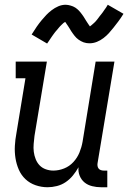

<svg xmlns="http://www.w3.org/2000/svg" viewBox="-20 -779 540 807"><path d="M180 8Q154 8 129.5 -0.5Q105 -9 87 -26Q69 -43 59 -66Q49 -89 45 -114.5Q41 -140 42.5 -166.5Q44 -193 49 -219L87 -450H46V-520H177L125 -208Q123 -191 121.5 -174Q120 -157 122 -141Q124 -125 130 -110Q136 -95 146.5 -84Q157 -73 172.5 -67.5Q188 -62 204 -62Q227 -62 249.5 -71Q272 -80 288.5 -98Q305 -116 314 -138Q323 -160 327 -183L382 -520H461L390 -93Q389 -87 390 -81Q391 -75 394.5 -70.5Q398 -66 404 -64Q410 -62 416 -62H431V8H404Q386 8 367.5 3.5Q349 -1 335.5 -12Q322 -23 315 -40Q308 -57 310 -76Q300 -58 286.5 -41.5Q273 -25 256 -13.5Q239 -2 219 3Q199 8 180 8ZM178 -596 113 -634Q124 -652 134.5 -667Q145 -682 155 -694Q165 -706 174.5 -716Q184 -726 197 -736Q210 -746 225 -752.5Q240 -759 256 -759Q261 -759 266.5 -758Q272 -757 277 -755.5Q282 -754 287 -752Q292 -750 296.5 -747Q301 -744 304.5 -741Q308 -738 311.5 -734.5Q315 -731 318.5 -726.5Q322 -722 325 -718Q328 -714 331 -709.5Q334 -705 336 -701.5Q338 -698 341.5 -692.5Q345 -687 348 -682.5Q351 -678 353 -675Q355 -672 358 -668Q362 -671 365 -673.5Q368 -676 373 -680.5Q378 -685 379.5 -686.5Q381 -688 383.5 -691Q386 -694 388.5 -697Q391 -700 393.5 -703.5Q396 -707 399 -711Q402 -715 405.5 -719Q409 -723 412 -727.5Q415 -732 418.5 -737Q422 -742 426 -747.5Q430 -753 433 -759L499 -721Q488 -703 477 -688.5Q466 -674 456.5 -662Q447 -650 437.5 -639.5Q428 -629 415 -619Q402 -609 387 -603Q372 -597 356 -597Q350 -597 343.5 -598Q337 -599 331.5 -601Q326 -603 320.5 -606Q315 -609 310 -612.5Q305 -616 301 -620Q297 -624 293 -629Q289 -634 285.5 -639Q282 -644 279 -648.5Q276 -653 273 -658.5Q270 -664 266 -669.5Q262 -675 259.5 -679Q257 -683 254 -687Q250 -685 247 -682.5Q244 -680 239 -675Q234 -670 232.5 -668.5Q231 -667 228.5 -664Q226 -661 223.5 -658Q221 -655 218 -651.5Q215 -648 212 -644.5Q209 -641 206 -636.5Q203 -632 199.5 -627.5Q196 -623 193 -618Q190 -613 186 -607.5Q182 -602 178 -596Z"/></svg>

Font: Iosevka Gothic
Style: Italic
Weight: 400
Italic angle: -9°
Monospace: yes
Designer: Belleve Invis
Foundry: Belleve Invis
Version: Version 15.5.1; ttfautohint (v1.8.4)